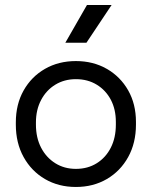

<svg xmlns="http://www.w3.org/2000/svg" viewBox="-20 -734 604 764"><path d="M282 10Q213 10 159 -21.5Q105 -53 74 -109Q43 -165 43 -238V-247Q43 -319 74 -374Q105 -429 159 -460Q213 -491 282 -491Q351 -491 405 -460Q459 -429 490 -374.5Q521 -320 521 -249V-238Q521 -165 490 -109Q459 -53 405 -21.5Q351 10 282 10ZM282 -62Q329 -62 365 -84.5Q401 -107 421 -146.5Q441 -186 441 -238V-249Q441 -299 421 -337Q401 -375 365 -397Q329 -419 282 -419Q236 -419 200 -397Q164 -375 143.5 -336Q123 -297 123 -247V-238Q123 -186 143.5 -146.5Q164 -107 200 -84.5Q236 -62 282 -62ZM240 -564 326 -714H424L324 -564Z"/></svg>

Font: SUSE Thin
Style: Regular
Weight: 400
Version: Version 1.000